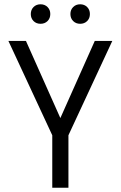

<svg xmlns="http://www.w3.org/2000/svg" viewBox="-20 -884 568 904"><path d="M19.5 -691.4H102.1L264.2 -328.1L426.3 -691.4H508.8L302.2 -247.1V0H226.1V-247.1ZM357.4 -863.8Q377.4 -863.8 390.4 -850.8Q403.3 -837.9 403.3 -817.9Q403.3 -797.9 390.4 -784.9Q377.4 -772 357.4 -772Q337.4 -772 324.5 -784.9Q311.5 -797.9 311.5 -817.9Q311.5 -837.9 324.5 -850.8Q337.4 -863.8 357.4 -863.8ZM170.9 -863.8Q190.9 -863.8 203.9 -850.8Q216.8 -837.9 216.8 -817.9Q216.8 -797.9 203.9 -784.9Q190.9 -772 170.9 -772Q150.9 -772 137.9 -784.9Q125 -797.9 125 -817.9Q125 -837.9 137.9 -850.8Q150.9 -863.8 170.9 -863.8Z"/></svg>

Font: Gidole
Style: Regular
Weight: 400
Version: Version 2.100; ttfautohint (v1.8.4.7-5d5b)